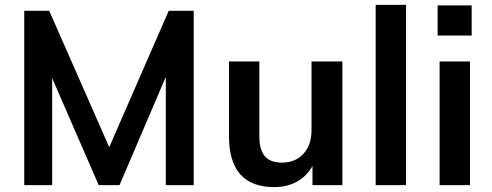

<svg xmlns="http://www.w3.org/2000/svg" viewBox="-20 -756 2008 784"><path d="M771 -712V0H657V-442L468 0H383L193 -437V0H79V-712H181L426 -155L669 -712Z M1378 -505V0H1256V-78Q1232 -36 1192 -14Q1152 8 1100 8Q915 8 915 -200V-505H1039V-199Q1039 -144 1061.5 -118Q1084 -92 1131 -92Q1186 -92 1219 -128Q1252 -164 1252 -224V-505Z M1514 -736H1638V0H1514Z M1775 -505H1899V0H1775ZM1906 -734V-611H1767V-734Z"/></svg>

Font: Muli
Style: Bold
Weight: 700
Designer: Vernon Adams
Foundry: Vernon Adams
Version: Version 2.001